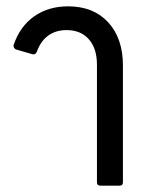

<svg xmlns="http://www.w3.org/2000/svg" viewBox="-20 -586 489 606"><path d="M297 0Q286 0 286 -11V-382Q286 -433 260.5 -462Q235 -491 190 -491Q156 -491 132 -473.5Q108 -456 96 -422Q91 -412 82 -415L30 -430Q26 -432 24 -436Q22 -440 23 -444Q43 -503 88 -534.5Q133 -566 195 -566Q275 -566 321.5 -515.5Q368 -465 368 -379V-11Q368 0 358 0Z"/></svg>

Font: LINE Seed Sans TH App
Style: Regular
Weight: 400
Designer: Dalton Maag Ltd | Thai characters by Cadson Demak Co.,Ltd.
Foundry: Dalton Maag Ltd
Version: Version 1.003